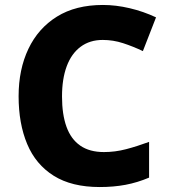

<svg xmlns="http://www.w3.org/2000/svg" viewBox="-20 -744 683 774"><path d="M394 -583Q342 -583 305 -555.5Q268 -528 249 -477Q230 -426 230 -355Q230 -283 248 -233Q266 -183 303.5 -157Q341 -131 399 -131Q444 -131 488 -142.5Q532 -154 581 -172V-28Q534 -8 486 1Q438 10 382 10Q269 10 196.5 -35.5Q124 -81 89.5 -163.5Q55 -246 55 -356Q55 -464 94.5 -547Q134 -630 209.5 -677Q285 -724 395 -724Q447 -724 502.5 -711Q558 -698 609 -674L556 -538Q516 -557 476 -570Q436 -583 394 -583Z"/></svg>

Font: Noto Sans Cham ExtraBold
Style: Regular
Weight: 800
Version: Version 2.002